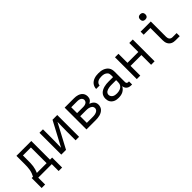

<svg xmlns="http://www.w3.org/2000/svg" viewBox="182 -1903 3236 3236"><g transform="rotate(-45 1800.0 -284.5)"><path d="M139 164H56V-74H88Q103 -102 114 -133Q125 -164 130.5 -196Q136 -228 137.5 -260.5Q139 -293 139 -325V-520H493V-74H544V164H461V0H139ZM179 -73H411V-447H221V-325Q221 -293 220 -260.5Q219 -228 214.5 -196.5Q210 -165 201 -134Q192 -103 179 -73Z M688 0V-520H771V-312Q771 -255 769.5 -198Q768 -141 767 -84L999 -520H1112V0H1029V-208Q1029 -265 1030.5 -322Q1032 -379 1033 -436L801 0Z M1288 0V-520H1511Q1533 -520 1555 -517.5Q1577 -515 1598 -508Q1619 -501 1638 -489.5Q1657 -478 1671 -460.5Q1685 -443 1691.5 -421.5Q1698 -400 1698 -378Q1698 -361 1694 -344.5Q1690 -328 1680.5 -314Q1671 -300 1657 -289.5Q1643 -279 1628 -272Q1648 -265 1666.5 -254.5Q1685 -244 1699.5 -228.5Q1714 -213 1721 -192.5Q1728 -172 1728 -151Q1728 -126 1719.5 -102Q1711 -78 1694 -60Q1677 -42 1655 -30Q1633 -18 1609 -11.5Q1585 -5 1560.5 -2.5Q1536 0 1511 0ZM1511 -306Q1523 -306 1534.5 -307Q1546 -308 1557.5 -311Q1569 -314 1580 -319.5Q1591 -325 1599 -333.5Q1607 -342 1611.5 -353.5Q1616 -365 1616 -377Q1616 -388 1611.5 -399.5Q1607 -411 1598.5 -419.5Q1590 -428 1579.5 -433Q1569 -438 1557.5 -441Q1546 -444 1534.5 -445Q1523 -446 1511 -446H1371V-306ZM1511 -74Q1525 -74 1539.5 -75Q1554 -76 1568.5 -79Q1583 -82 1596.5 -87.5Q1610 -93 1621 -102Q1632 -111 1638.5 -124.5Q1645 -138 1645 -152Q1645 -152 1645 -152Q1645 -152 1645 -152Q1645 -167 1639 -180.5Q1633 -194 1621.5 -203Q1610 -212 1596.5 -218Q1583 -224 1568.5 -227Q1554 -230 1539.5 -231Q1525 -232 1511 -232H1371V-74Z M2051 8Q2051 8 2051 8Q2051 8 2050 8Q2029 8 2007.5 5Q1986 2 1966.5 -6Q1947 -14 1930 -27.5Q1913 -41 1901.5 -59Q1890 -77 1885 -98.5Q1880 -120 1880 -141Q1880 -169 1889 -195.5Q1898 -222 1917 -242Q1936 -262 1960.5 -274.5Q1985 -287 2012 -294.5Q2039 -302 2066.5 -304.5Q2094 -307 2121 -307H2229V-355Q2229 -371 2225 -386Q2221 -401 2211 -413Q2201 -425 2187.5 -433.5Q2174 -442 2159.5 -446.5Q2145 -451 2129.5 -452.5Q2114 -454 2099 -454Q2077 -454 2055 -450.5Q2033 -447 2013.5 -436.5Q1994 -426 1981.5 -407.5Q1969 -389 1969 -367Q1969 -367 1969 -367Q1969 -367 1969 -367H1886Q1886 -367 1886 -367Q1886 -367 1886 -367Q1886 -392 1894.5 -416Q1903 -440 1918.5 -459.5Q1934 -479 1955 -492.5Q1976 -506 2000 -514Q2024 -522 2049 -525Q2074 -528 2099 -528Q2125 -528 2150.5 -525Q2176 -522 2200.5 -513Q2225 -504 2247 -489Q2269 -474 2284 -453Q2299 -432 2305.5 -406.5Q2312 -381 2312 -355V-104Q2312 -97 2314.5 -89Q2317 -81 2322.5 -75.5Q2328 -70 2335.5 -68Q2343 -66 2351 -66H2368V8H2351Q2329 8 2307.5 3Q2286 -2 2268.5 -15.5Q2251 -29 2241 -49Q2231 -69 2230 -91Q2218 -66 2199 -46.5Q2180 -27 2156 -14.5Q2132 -2 2105 3Q2078 8 2051 8ZM2082 -65Q2100 -65 2118 -68Q2136 -71 2153 -77Q2170 -83 2185 -94Q2200 -105 2210.5 -120Q2221 -135 2225 -153Q2229 -171 2229 -189V-234H2121Q2105 -234 2088 -233Q2071 -232 2055 -228.5Q2039 -225 2023 -220Q2007 -215 1993 -205.5Q1979 -196 1971 -181Q1963 -166 1963 -150Q1963 -129 1974 -111Q1985 -93 2002.5 -82.5Q2020 -72 2040.5 -68.5Q2061 -65 2082 -65Z M2488 0V-520H2571V-305H2829V-520H2912V0H2829V-232H2571V0Z M3413 0Q3393 0 3372 -3.5Q3351 -7 3332.5 -16Q3314 -25 3299 -40Q3284 -55 3275 -74Q3266 -93 3262.5 -113.5Q3259 -134 3259 -155V-447H3099V-520H3341V-155Q3341 -139 3345 -124Q3349 -109 3358.5 -97Q3368 -85 3383 -79.5Q3398 -74 3413 -74H3511V0ZM3300 -608Q3287 -608 3275 -611.5Q3263 -615 3254 -624Q3245 -633 3241.5 -645Q3238 -657 3238 -670Q3238 -683 3241.5 -695Q3245 -707 3254 -716Q3263 -725 3275 -729Q3287 -733 3300 -733Q3313 -733 3325 -729Q3337 -725 3346 -716Q3355 -707 3359 -695Q3363 -683 3363 -670Q3363 -657 3359 -645Q3355 -633 3346 -624Q3337 -615 3325 -611.5Q3313 -608 3300 -608Z"/></g></svg>

Font: Iosevka Meiseki Sans
Style: Regular
Weight: 400
Monospace: yes
Designer: Belleve Invis
Foundry: Belleve Invis
Version: Version 11.2.6; ttfautohint (v1.8.4)